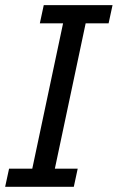

<svg xmlns="http://www.w3.org/2000/svg" viewBox="-38 -723 456 743"><path d="M-18.1 0 -2.9 -70.3H86.9L206.1 -632.8H116.2L131.3 -703.1H397.5L382.3 -632.8H293.5L174.3 -70.3H262.7L247.6 0Z"/></svg>

Font: Schibsted Grotesk
Style: Italic
Weight: 400
Italic angle: -12°
Designer: Bakken & Baeck AS, Henrik Kongsvoll
Foundry: Schibsted ASA
Version: Version 1.100; ttfautohint (v1.8.4.7-5d5b);gftools[0.9.25]